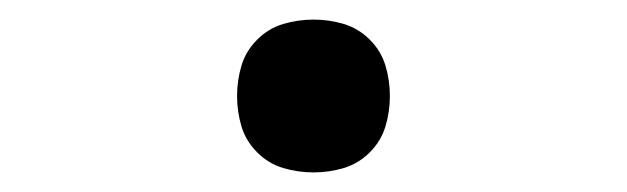

<svg xmlns="http://www.w3.org/2000/svg" viewBox="-20 -168 640 196"><path d="M300 8Q284 8 269 3.5Q254 -1 242.5 -12.5Q231 -24 226.5 -39Q222 -54 222 -70Q222 -86 226.5 -101Q231 -116 242.5 -127.5Q254 -139 269 -143.5Q284 -148 300 -148Q316 -148 331 -143.5Q346 -139 357.5 -127.5Q369 -116 373.5 -101Q378 -86 378 -70Q378 -54 373.5 -39Q369 -24 357.5 -12.5Q346 -1 331 3.5Q316 8 300 8Z"/></svg>

Font: Iosevka Extended
Style: Regular
Weight: 400
Width: 7
Monospace: yes
Designer: Belleve Invis
Foundry: Belleve Invis
Version: Version 32.5.0; ttfautohint (v1.8.4)